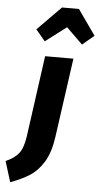

<svg xmlns="http://www.w3.org/2000/svg" viewBox="-173 -867 590 1129"><g transform="rotate(5 122.5 -302.0)"><path d="M-106 101Q-54 79 -29 46.5Q-4 14 6 -56L72 -533H239L173 -62Q160 28 126 83.5Q92 139 46 168.5Q0 198 -68 223ZM62 -620 7 -686 146 -827H246L351 -678L282 -620L186 -714Z"/></g></svg>

Font: Fira Sans Extra Condensed ExtraBold
Style: Italic
Weight: 800
Width: 3
Italic angle: -8°
Designer: Carrois Corporate & Edenspiekermann AG
Foundry: Carrois Corporate GbR & Edenspiekermann AG
Version: Version 4.203